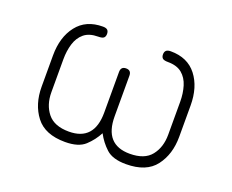

<svg xmlns="http://www.w3.org/2000/svg" viewBox="-83 -595 882 729"><g transform="rotate(20 358.0 -230.5)"><path d="M80 -167V-293Q80 -367.5 116.5 -414.2Q153 -461 221 -461Q234 -461 239.5 -455.8Q245 -450.5 245 -440Q245 -429.5 239.2 -424.2Q233.5 -419 217 -419Q181 -419 160.2 -401.8Q139.5 -384.5 130.8 -355.8Q122 -327 122 -293V-160Q122 -109 149 -75.5Q176 -42 235 -42Q337 -42 337 -156V-320Q337 -342 358 -342Q379 -342 379 -320V-156Q379 -42 481 -42Q540.5 -42 567.2 -75.5Q594 -109 594 -160V-293Q594 -327 585.2 -355.8Q576.5 -384.5 555.8 -401.8Q535 -419 499 -419Q482.5 -419 476.8 -424.2Q471 -429.5 471 -440Q471 -450.5 476.8 -455.8Q482.5 -461 495 -461Q563.5 -461 599.8 -414.2Q636 -367.5 636 -293V-167Q636 -96 599.5 -48Q563 0 481 0Q427 0 400.8 -24.2Q374.5 -48.5 358 -80Q341.5 -48.5 315.2 -24.2Q289 0 235 0Q153.5 0 116.8 -48Q80 -96 80 -167Z"/></g></svg>

Font: Jura Light Light
Style: Regular
Weight: 300
Version: Version 5.106